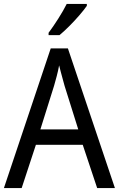

<svg xmlns="http://www.w3.org/2000/svg" viewBox="-20 -964 610 984"><path d="M478 0 404 -222H164L91 0H0L240 -716H328L569 0ZM311 -524Q308 -535 302.5 -555Q297 -575 291.5 -595.5Q286 -616 283 -629Q278 -601 270.5 -573Q263 -545 257 -524L187 -301H381ZM425 -934Q412 -915 387.5 -886.5Q363 -858 335 -830Q307 -802 285 -784H229V-796Q253 -828 279 -869Q305 -910 322 -944H425Z"/></svg>

Font: Noto Sans Sinhala SemiCondensed
Style: Regular
Weight: 400
Width: 4
Designer: Jelle Bosma - Monotype Design Team
Foundry: Monotype Imaging Inc.
Version: Version 2.006; ttfautohint (v1.8.4.7-5d5b)